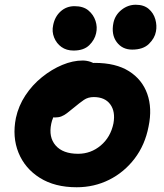

<svg xmlns="http://www.w3.org/2000/svg" viewBox="-20 -777 689 809"><path d="M303 12Q211 12 148 -27.5Q85 -67 58 -133.5Q31 -200 47 -280Q58 -331 87 -375Q116 -419 157 -452Q198 -485 242.5 -503.5Q287 -522 328 -522Q345 -522 361.5 -516.5Q378 -511 387.5 -499.5Q397 -488 393 -468Q385 -432 365 -405Q345 -378 298 -363Q274 -355 252.5 -339Q231 -323 216 -302Q201 -281 196 -256Q184 -199 214.5 -164Q245 -129 309 -129Q363 -129 404.5 -164Q446 -199 458 -257Q467 -307 444.5 -337.5Q422 -368 375 -368Q351 -368 333.5 -356Q316 -344 292 -324Q274 -309 262 -300Q250 -291 238.5 -286.5Q227 -282 211 -282Q193 -282 178 -300Q163 -318 171 -357Q177 -385 198.5 -413Q220 -441 250.5 -463Q281 -485 314.5 -498.5Q348 -512 379 -512Q468 -512 523.5 -477Q579 -442 600.5 -381.5Q622 -321 606 -244Q591 -166 547 -108.5Q503 -51 440 -19.5Q377 12 303 12ZM537 -568Q495 -568 471.5 -600Q448 -632 458 -681Q465 -714 492 -735.5Q519 -757 552 -757Q586 -757 606.5 -739.5Q627 -722 634.5 -695.5Q642 -669 637 -644Q632 -616 607.5 -592Q583 -568 537 -568ZM290 -564Q260 -564 239 -579Q218 -594 208 -619Q198 -644 204 -671Q211 -707 235.5 -729Q260 -751 294 -751Q331 -751 352.5 -733Q374 -715 382.5 -689Q391 -663 385 -637Q379 -609 356 -586.5Q333 -564 290 -564Z"/></svg>

Font: Shantell Sans
Style: Bold Italic
Weight: 700
Italic angle: -11°
Designer: Stephen Nixon, Anya Danilova, Shantell Martin
Foundry: Arrow Type
Version: Version 1.011;[c5ecc13dd]